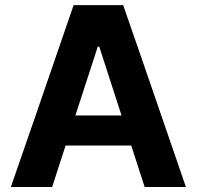

<svg xmlns="http://www.w3.org/2000/svg" viewBox="-20 -748 788 768"><path d="M188.5 0Q147.5 0 23.4 0Q86.9 -181.6 274.4 -727.5Q324.2 -727.5 472.7 -727.5Q536.1 -545.9 723.6 0Q682.6 0 558.6 0Q513.7 -140.6 377 -561.5Q375 -561.5 371.1 -561.5Q325.2 -420.9 188.5 0ZM178.7 -286.1Q275.4 -286.1 567.4 -286.1Q567.4 -255.9 567.4 -166Q469.7 -166 178.7 -166Q178.7 -196.3 178.7 -286.1Z"/></svg>

Font: DeepSea
Style: Bold
Weight: 700
Designer: Stem
Version: Version 3.019;git-0a5106e0b